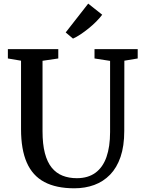

<svg xmlns="http://www.w3.org/2000/svg" viewBox="-20 -1008 777 1036"><path d="M381 8Q283 8 219.2 -26Q155.5 -60 124.5 -130.8Q93.5 -201.5 93.5 -311V-680.5L22.5 -692.5V-743H294.5V-692.5L209.5 -680V-300Q209.5 -230 222.2 -181.5Q235 -133 259.2 -103.2Q283.5 -73.5 317.8 -60Q352 -46.5 394.5 -46.5Q455 -46.5 495 -75.8Q535 -105 554.5 -160.8Q574 -216.5 574 -295.5V-679.5L490 -692.5V-743H723V-692.5L651 -680.5L650.5 -301.5Q650.5 -220 630.5 -161.5Q610.5 -103 574 -65.5Q537.5 -28 488.5 -10Q439.5 8 381 8ZM373.5 -800 334.5 -833 456 -988.5 531.5 -928.5Q518 -910.5 498.8 -891.2Q479.5 -872 457.5 -854.2Q435.5 -836.5 414 -822.2Q392.5 -808 374.5 -800Z"/></svg>

Font: Merriweather 24pt Medium
Style: Regular
Weight: 500
Designer: Eben Sorkin
Foundry: Eben Sorkin
Version: Version 2.100